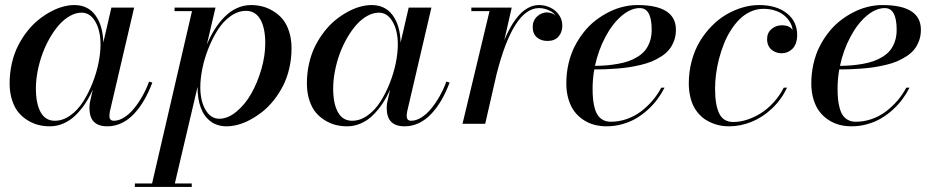

<svg xmlns="http://www.w3.org/2000/svg" viewBox="-20 -490 3683 760"><path d="M583 -163.1Q568.4 -124.5 550.4 -93.6Q532.5 -62.7 510.4 -39.2Q488.3 -15.6 461.4 -2.8Q434.6 10 405 10Q369.4 10 351.7 -7.9Q334 -25.9 334 -63Q334 -72.8 335.9 -85L347.4 -135.3Q333.7 -104.7 316.9 -79.5Q300 -54.2 278.9 -33.6Q257.8 -12.9 231.7 -1.5Q205.6 10 177 10Q155 10 133.8 5Q112.5 0 91.3 -12.6Q70.1 -25.1 54.1 -43.8Q38.1 -62.5 28.1 -92.5Q18.1 -122.6 18.1 -159.9Q18.1 -201.4 27 -239.9Q35.9 -278.3 51.4 -308.8Q66.9 -339.4 87.5 -365.7Q108.2 -392.1 131.6 -411Q155 -429.9 179.8 -443.4Q204.6 -456.8 228.5 -463.4Q252.4 -470 273.9 -470Q327.9 -470 357.5 -429.7Q387.2 -389.4 388.9 -321.3L420.9 -460H511L415 -49.1Q413.1 -36.9 413.1 -31Q413.1 -12 430.9 -12Q450.7 -12 471.7 -25.3Q492.7 -38.6 510.7 -60.8Q528.8 -83 544.1 -110.2Q559.3 -137.5 570.1 -167ZM377.9 -314Q377.9 -369.1 357.2 -404.5Q336.4 -439.9 303 -439.9Q280 -439.9 257 -427Q233.9 -414.1 214.2 -392Q194.6 -369.9 177.4 -340.1Q160.2 -310.3 148.1 -277.3Q136 -244.4 129 -208.6Q122.1 -172.9 122.1 -139.9Q122.1 -79.8 140.9 -45.9Q159.7 -12 197 -12Q229 -12 258.3 -33Q287.6 -54 308.8 -87.3Q330.1 -120.6 346.1 -161Q362.1 -201.4 370 -241.2Q377.9 -281 377.9 -314Z M762 -145V-146.2L672.1 236.1H739V250H513.9V236.1H582L740 -446H670.9V-460H833L798.8 -313.5Q812.3 -345.9 829.3 -373Q846.4 -400.1 868.2 -422.5Q889.9 -444.8 917 -457.4Q944.1 -470 973.9 -470Q995.8 -470 1017.2 -464.8Q1038.6 -459.7 1060.1 -447Q1081.5 -434.3 1097.7 -415.5Q1113.8 -396.7 1123.9 -366.6Q1134 -336.4 1134 -299.1Q1134 -257.6 1125 -219.1Q1116 -180.7 1100.3 -150.3Q1084.7 -119.9 1064 -93.6Q1043.2 -67.4 1019.7 -48.6Q996.1 -29.8 971.2 -16.4Q946.3 -2.9 922.4 3.5Q898.4 10 877 10Q839.8 10 813.6 -9.6Q787.4 -29.3 774.7 -63.8Q762 -98.4 762 -145ZM772.9 -145Q772.9 -89.8 793.7 -54.9Q814.5 -20 847.9 -20Q881.8 -20 915.8 -48Q949.7 -75.9 974.4 -119.1Q999 -162.4 1014.5 -215.9Q1030 -269.5 1030 -319.1Q1030 -378.9 1010.6 -413Q991.2 -447 953.9 -447Q921.9 -447 892.6 -426Q863.3 -405 842 -371.7Q820.8 -338.4 804.8 -298Q788.8 -257.6 780.9 -217.8Q772.9 -178 772.9 -145Z M1759.8 -163.1Q1745.1 -124.5 1727.2 -93.6Q1709.2 -62.7 1687.1 -39.2Q1665 -15.6 1638.2 -2.8Q1611.3 10 1581.8 10Q1546.1 10 1528.4 -7.9Q1510.7 -25.9 1510.7 -63Q1510.7 -72.8 1512.7 -85L1524.2 -135.3Q1510.5 -104.7 1493.7 -79.5Q1476.8 -54.2 1455.7 -33.6Q1434.6 -12.9 1408.4 -1.5Q1382.3 10 1353.8 10Q1331.8 10 1310.5 5Q1289.3 0 1268.1 -12.6Q1246.8 -25.1 1230.8 -43.8Q1214.8 -62.5 1204.8 -92.5Q1194.8 -122.6 1194.8 -159.9Q1194.8 -201.4 1203.7 -239.9Q1212.6 -278.3 1228.1 -308.8Q1243.7 -339.4 1264.3 -365.7Q1284.9 -392.1 1308.3 -411Q1331.8 -429.9 1356.6 -443.4Q1381.3 -456.8 1405.3 -463.4Q1429.2 -470 1450.7 -470Q1504.6 -470 1534.3 -429.7Q1564 -389.4 1565.7 -321.3L1597.7 -460H1687.7L1591.8 -49.1Q1589.8 -36.9 1589.8 -31Q1589.8 -12 1607.7 -12Q1627.4 -12 1648.4 -25.3Q1669.4 -38.6 1687.5 -60.8Q1705.6 -83 1720.8 -110.2Q1736.1 -137.5 1746.8 -167ZM1554.7 -314Q1554.7 -369.1 1533.9 -404.5Q1513.2 -439.9 1479.7 -439.9Q1456.8 -439.9 1433.7 -427Q1410.6 -414.1 1391 -392Q1371.3 -369.9 1354.1 -340.1Q1336.9 -310.3 1324.8 -277.3Q1312.7 -244.4 1305.8 -208.6Q1298.8 -172.9 1298.8 -139.9Q1298.8 -79.8 1317.6 -45.9Q1336.4 -12 1373.8 -12Q1405.8 -12 1435.1 -33Q1464.4 -54 1485.6 -87.3Q1506.8 -120.6 1522.8 -161Q1538.8 -201.4 1546.8 -241.2Q1554.7 -281 1554.7 -314Z M1917.7 -446H1845.7V-460H2005.6L1976.3 -331.3Q1988.8 -361.3 2002.7 -385.4Q2016.6 -409.4 2033.7 -429Q2050.8 -448.5 2071.2 -459.2Q2091.6 -470 2113.8 -470Q2137 -470 2157.8 -460.2Q2178.7 -450.4 2192.3 -431.5Q2205.8 -412.6 2205.8 -388.9Q2205.8 -362.3 2190.6 -345.1Q2175.3 -327.9 2147.7 -327.9Q2121.8 -327.9 2105.2 -342Q2088.6 -356.2 2088.6 -383.1Q2088.6 -408.2 2105.8 -424.6Q2123 -440.9 2145.8 -440.9Q2155.5 -440.9 2166 -436.6Q2176.5 -432.4 2179.9 -426Q2174.1 -439.2 2153.9 -448.6Q2133.8 -458 2113.8 -458Q2011.7 -458 1945.1 -194.3L1900.6 0H1810.8Z M2325.7 -139.9Q2325.7 -116.2 2327.5 -97.7Q2329.3 -79.1 2334.1 -61.8Q2338.9 -44.4 2346.8 -33.1Q2354.7 -21.7 2367.6 -14.9Q2380.4 -8.1 2397.7 -8.1Q2430.4 -8.1 2461.4 -19Q2492.4 -30 2517.5 -49.1Q2542.5 -68.1 2562.7 -91.8Q2583 -115.5 2597.7 -143.1H2610.6Q2598.4 -119.1 2582.4 -97.5Q2566.4 -75.9 2544.7 -56Q2522.9 -36.1 2498.4 -21.6Q2473.9 -7.1 2443.4 1.5Q2412.8 10 2380.6 10Q2355.7 10 2332.9 4Q2310.1 -2 2289.7 -15.3Q2269.3 -28.6 2254.3 -48.1Q2239.3 -67.6 2230.5 -96.3Q2221.7 -125 2221.7 -159.9Q2221.7 -200.2 2230.3 -237.8Q2239 -275.4 2254.5 -305.9Q2270 -336.4 2291 -362.9Q2312 -389.4 2337 -408.8Q2362.1 -428.2 2389.6 -442.1Q2417.2 -456.1 2445.9 -463Q2474.6 -470 2502.7 -470Q2655.5 -470 2655.5 -372.1Q2655.5 -348.4 2648.1 -328.4Q2640.6 -308.3 2628.5 -293.6Q2616.5 -278.8 2597.9 -266.8Q2579.3 -254.9 2559.9 -246.8Q2540.5 -238.8 2515.6 -232.9Q2490.7 -227.1 2469 -223.8Q2447.3 -220.5 2420.7 -218.5Q2394 -216.6 2374.8 -215.9Q2355.5 -215.3 2332.3 -215.1Q2325.7 -176.3 2325.7 -139.9ZM2512.7 -458Q2477.1 -458 2440.8 -427.4Q2404.5 -396.7 2376.5 -344.1Q2348.4 -291.5 2335.2 -229.2Q2359.9 -229.7 2380.5 -231.3Q2401.1 -232.9 2424.9 -237.1Q2448.7 -241.2 2467.3 -247.7Q2485.8 -254.2 2503.8 -265.1Q2521.7 -276.1 2533.4 -290.5Q2545.2 -304.9 2552.4 -325.7Q2559.6 -346.4 2559.6 -372.1Q2559.6 -458 2512.7 -458Z M3117.4 -371.1Q3116 -386.5 3107.7 -401.1Q3099.4 -415.8 3085.3 -428Q3071.3 -440.2 3049.7 -447.6Q3028.1 -455.1 3002.4 -455.1Q2975.6 -455.1 2951.3 -444.1Q2927 -433.1 2908 -414.3Q2888.9 -395.5 2872.8 -370.1Q2856.7 -344.7 2845.3 -316Q2834 -287.4 2826 -256.6Q2818.1 -225.8 2814.3 -196.4Q2810.5 -167 2810.5 -139.9Q2810.5 -73.7 2827.1 -40.4Q2843.8 -7.1 2882.6 -7.1Q2908.7 -7.1 2936.6 -16Q2964.6 -24.9 2991.2 -41.5Q3017.8 -58.1 3041.9 -84.4Q3065.9 -110.6 3082.5 -143.1H3095.5Q3073 -95.7 3036 -60.7Q2999 -25.6 2955.1 -7.8Q2911.1 10 2865.5 10Q2849.6 10 2834.2 7.4Q2818.8 4.9 2803 -1.1Q2787.1 -7.1 2773.1 -16Q2759 -24.9 2746.7 -38.6Q2734.4 -52.2 2725.6 -69.3Q2716.8 -86.4 2711.7 -109.6Q2706.5 -132.8 2706.5 -159.9Q2706.5 -206.1 2718 -248.7Q2729.5 -291.3 2749.4 -324.8Q2769.3 -358.4 2796.3 -386Q2823.2 -413.6 2854.1 -431.9Q2885 -450.2 2918.3 -460.1Q2951.7 -470 2984.4 -470Q3053.2 -470 3094.4 -437.6Q3135.5 -405.3 3135.5 -351.1Q3135.5 -332.8 3130.1 -318.5Q3124.8 -304.2 3115.7 -295.8Q3106.7 -287.4 3095.9 -283.2Q3085.2 -279.1 3073.5 -279.1Q3063.7 -279.1 3054 -282.2Q3044.2 -285.4 3035.6 -291.9Q3027.1 -298.3 3021.7 -309.4Q3016.4 -320.6 3016.4 -335Q3016.4 -359.9 3033.8 -374.9Q3051.3 -389.9 3074.5 -389.9Q3106 -389.9 3117.4 -371.1Z M3295.4 -139.9Q3295.4 -116.2 3297.2 -97.7Q3299.1 -79.1 3303.8 -61.8Q3308.6 -44.4 3316.5 -33.1Q3324.5 -21.7 3337.3 -14.9Q3350.1 -8.1 3367.4 -8.1Q3400.1 -8.1 3431.2 -19Q3462.2 -30 3487.2 -49.1Q3512.2 -68.1 3532.5 -91.8Q3552.7 -115.5 3567.4 -143.1H3580.3Q3568.1 -119.1 3552.1 -97.5Q3536.1 -75.9 3514.4 -56Q3492.7 -36.1 3468.1 -21.6Q3443.6 -7.1 3413.1 1.5Q3382.6 10 3350.3 10Q3325.4 10 3302.6 4Q3279.8 -2 3259.4 -15.3Q3239 -28.6 3224 -48.1Q3209 -67.6 3200.2 -96.3Q3191.4 -125 3191.4 -159.9Q3191.4 -200.2 3200.1 -237.8Q3208.7 -275.4 3224.2 -305.9Q3239.7 -336.4 3260.7 -362.9Q3281.7 -389.4 3306.8 -408.8Q3331.8 -428.2 3359.4 -442.1Q3387 -456.1 3415.6 -463Q3444.3 -470 3472.4 -470Q3625.2 -470 3625.2 -372.1Q3625.2 -348.4 3617.8 -328.4Q3610.4 -308.3 3598.3 -293.6Q3586.2 -278.8 3567.6 -266.8Q3549.1 -254.9 3529.7 -246.8Q3510.3 -238.8 3485.4 -232.9Q3460.4 -227.1 3438.7 -223.8Q3417 -220.5 3390.4 -218.5Q3363.8 -216.6 3344.5 -215.9Q3325.2 -215.3 3302 -215.1Q3295.4 -176.3 3295.4 -139.9ZM3482.4 -458Q3446.8 -458 3410.5 -427.4Q3374.3 -396.7 3346.2 -344.1Q3318.1 -291.5 3304.9 -229.2Q3329.6 -229.7 3350.2 -231.3Q3370.8 -232.9 3394.7 -237.1Q3418.5 -241.2 3437 -247.7Q3455.6 -254.2 3473.5 -265.1Q3491.5 -276.1 3503.2 -290.5Q3514.9 -304.9 3522.1 -325.7Q3529.3 -346.4 3529.3 -372.1Q3529.3 -458 3482.4 -458Z"/></svg>

Font: Bodoni* 16
Style: Italic
Weight: 400
Italic angle: -13°
Version: Version 2.000